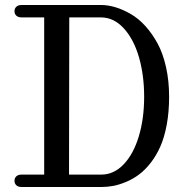

<svg xmlns="http://www.w3.org/2000/svg" viewBox="-20 -750 740 770"><path d="M256.8 -49.8 257.8 -680.2H384.8Q436.5 -680.2 476.6 -636.2Q516.6 -592.3 537.4 -520.3Q558.1 -448.2 558.1 -361.8Q558.1 -273.9 536.6 -202.9Q515.1 -131.8 475.8 -90.8Q436.5 -49.8 386.2 -49.8ZM66.9 0H386.2Q410.6 0 434.8 -4.6Q459 -9.3 486.3 -20.8Q513.7 -32.2 537.8 -50.3Q562 -68.4 584.5 -97.2Q606.9 -126 623 -162.4Q639.2 -198.7 648.7 -250Q658.2 -301.3 658.2 -361.8Q658.2 -425.8 645.8 -481.2Q633.3 -536.6 611.8 -575.9Q590.3 -615.2 563 -645.5Q535.6 -675.8 504.4 -693.8Q473.1 -711.9 443.1 -720.9Q413.1 -730 384.8 -730H66.9Q53.2 -730 45.7 -723.1Q38.1 -716.3 38.1 -705.1Q38.1 -693.8 45.7 -687Q53.2 -680.2 66.9 -680.2H157.2V-49.8H66.9Q53.2 -49.8 45.7 -43Q38.1 -36.1 38.1 -24.9Q38.1 -13.7 45.7 -6.8Q53.2 0 66.9 0Z"/></svg>

Font: Director
Style: Regular
Weight: 400
Designer: Ange Degheest & May Jolivet & Justine Herbel
Foundry: Velvetyne Type Foundry
Version: Version 1.000;FEAKit 1.0